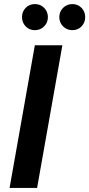

<svg xmlns="http://www.w3.org/2000/svg" viewBox="-20 -922 438 942"><path d="M27 0 151 -700H286L162 0ZM151 -774Q124 -774 106 -792.5Q88 -811 88 -838Q88 -865 106 -883.5Q124 -902 151 -902Q178 -902 196.5 -883.5Q215 -865 215 -838Q215 -811 196.5 -792.5Q178 -774 151 -774ZM335 -774Q308 -774 289.5 -792.5Q271 -811 271 -838Q271 -865 289.5 -883.5Q308 -902 335 -902Q362 -902 380 -883.5Q398 -865 398 -838Q398 -811 380 -792.5Q362 -774 335 -774Z"/></svg>

Font: DM Sans 11pt
Style: Bold Italic
Weight: 700
Italic angle: -10°
Version: Version 4.004;gftools[0.9.30]